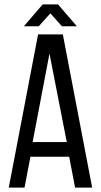

<svg xmlns="http://www.w3.org/2000/svg" viewBox="-20 -857 462 877"><path d="M210 -796 157 -737H89L175 -837H245L331 -737H263ZM296 -141H119L92 0H20L154 -700H267L401 0H323ZM206 -612 129 -208H285Z"/></svg>

Font: TypoPRO Bebas Neue
Style: Regular
Weight: 400
Designer: Ryoichi Tsunekawa
Foundry: Ryoichi Tsunekawa
Version: Version 001.003